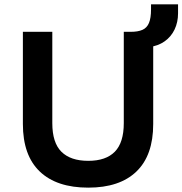

<svg xmlns="http://www.w3.org/2000/svg" viewBox="-20 -851 837 881"><path d="M385 10Q240 10 162.5 -64Q85 -138 85 -282V-705H220V-286Q220 -196 262 -154.5Q304 -113 385 -113Q466 -113 507 -155Q548 -197 548 -286V-705H683V-282Q683 -138 606 -64Q529 10 385 10ZM664 -635 580 -688V-705Q613 -705 633.5 -714Q654 -723 663.5 -745.5Q673 -768 673 -808V-831H797V-790Q797 -749 781 -715.5Q765 -682 735 -661Q705 -640 664 -635Z"/></svg>

Font: Nunito Sans 8pt
Style: Bold
Weight: 700
Version: Version 3.101;gftools[0.9.27]